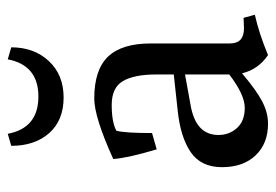

<svg xmlns="http://www.w3.org/2000/svg" viewBox="-128 -567 711 495"><g transform="rotate(-90 227.5 -319.5)"><path d="M283 -84V-198L206 -184Q127 -171 127 -112Q127 -84 145 -64Q163 -44 197 -44Q231 -44 283 -84ZM363 -286V-82Q363 -46 402 -46L429 -47L437 -18Q388 -7 333 16Q296 -9 286 -51Q241 -13 212.5 1.5Q184 16 156 16Q105 16 74.5 -16Q44 -48 44 -102.5Q44 -157 83 -183.5Q122 -210 191 -217L283 -227V-272Q283 -329 266 -358Q249 -387 204.5 -387Q160 -387 138 -375Q132 -354 132 -283L90 -271Q68 -344 65 -383Q173 -432 221 -432Q295 -432 329 -396.5Q363 -361 363 -286ZM99 -646 130 -655Q145 -576 226 -576Q307 -576 322 -655L353 -646Q353 -587 317.5 -549Q282 -511 223.5 -511Q165 -511 132 -548Q99 -585 99 -646Z"/></g></svg>

Font: Buenard
Style: Regular
Weight: 400
Designer: Gustavo Ibarra
Foundry: FontFuror
Version: Version 1.001 2011